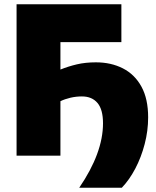

<svg xmlns="http://www.w3.org/2000/svg" viewBox="-20 -733 734 904"><path d="M353 151Q465 -13 465 -152.5Q465 -217.5 439 -248.2Q413 -279 365.5 -279Q338 -279 311.5 -272.8Q285 -266.5 264.5 -256.5V0H58V-713H551.5V-534.5H264.5V-405.5Q301.5 -420.5 341.8 -430Q382 -439.5 431.5 -439.5Q503 -439.5 558.8 -411Q614.5 -382.5 646 -325Q677.5 -267.5 677.5 -180.5Q677.5 -117 661.2 -54.8Q645 7.5 617 60.8Q589 114 553.5 151Z"/></svg>

Font: Heraclito ExtraBold
Style: Regular
Weight: 800
Designer: Kostas Bartsokas (font) & Cristiano Sobral (main changes)
Foundry: Kostas Bartsokas (font) & Cristiano Sobral (main changes)
Version: Version 1.00;July 8, 2020;FontCreator 13.0.0.2655 64-bit